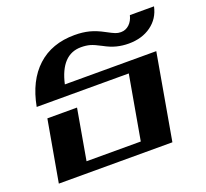

<svg xmlns="http://www.w3.org/2000/svg" viewBox="-103 -693 874 815"><g transform="rotate(-20 334.0 -285.0)"><path d="M80 -277H214L174 -49H419L470 -338H54Q75 -450 140.5 -510Q206 -570 309 -570Q345 -570 374.5 -562.5Q404 -555 437 -537Q463 -523 474.5 -518.5Q486 -514 499 -514Q521 -514 537 -529Q553 -544 559 -569H668Q657 -517 615.5 -487Q574 -457 514 -457Q486 -457 460 -463.5Q434 -470 405 -486Q375 -502 357.5 -507Q340 -512 317 -512Q227 -512 199 -387H612L544 0H31Z"/></g></svg>

Font: Fahkwang SemiBold
Style: Italic
Weight: 600
Italic angle: -10°
Version: Version 1.000; ttfautohint (v1.6)